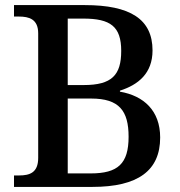

<svg xmlns="http://www.w3.org/2000/svg" viewBox="-20 -734 705 754"><path d="M35 0H343C522 0 609 -64 609 -194C609 -300 544 -358 451 -374V-378C523 -401 579 -446 579 -536C579 -659 491 -714 313 -714H35V-669H54C94 -669 130 -659 130 -603V-114C130 -56 97 -45 55 -45H35ZM309 -400H246V-661H307C414 -661 456 -630 456 -534C456 -439 419 -400 309 -400ZM336 -53H246V-347H338C448 -347 485 -299 485 -197C485 -91 443 -53 336 -53Z"/></svg>

Font: Noto Serif Telugu Medium
Style: Regular
Weight: 500
Designer: Jelle Bosma - Monotype Design Team
Foundry: Monotype Imaging Inc.
Version: Version 2.005